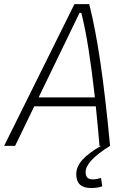

<svg xmlns="http://www.w3.org/2000/svg" viewBox="-32 -714 638 940"><path d="M413.1 206.5Q341.3 206.5 341.3 138.7Q341.3 102.5 370.8 69.1Q400.4 35.6 462.9 0H455.1Q446.3 -105 437 -193.4H135.7L42 0H-11.7L332.5 -693.8H404.8Q434.6 -577.1 459.5 -408.4Q484.4 -239.7 506.8 0Q445.3 38.6 416.3 70.1Q387.2 101.6 387.2 128.9Q387.2 164.1 420.9 164.1Q433.6 164.1 444.3 161.9Q455.1 159.7 462.4 157.2L468.8 197.8Q447.8 206.5 413.1 206.5ZM157.2 -237.3H432.6Q417.5 -372.1 401.4 -473.6Q385.3 -575.2 366.2 -650.9H357.4Z"/></svg>

Font: Cascadia Mono PL ExtraLight
Style: Italic
Weight: 200
Italic angle: -10°
Monospace: yes
Designer: Aaron Bell
Foundry: Saja Typeworks
Version: Version 2404.023; ttfautohint (v1.8.4)